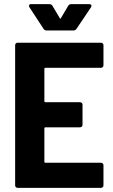

<svg xmlns="http://www.w3.org/2000/svg" viewBox="-20 -906 546 926"><path d="M349 -767 419 -871C424 -879 420 -886 411 -886H324C318 -886 312 -884 309 -878L274 -819C272 -815 270 -815 268 -819L233 -878C230 -884 224 -886 218 -886H129C123 -886 120 -883 120 -878C120 -876 120 -874 122 -871L190 -767C193 -762 198 -759 204 -759H335C341 -759 346 -762 349 -767ZM479 -591V-688C479 -695 474 -700 467 -700H65C58 -700 53 -695 53 -688V-12C53 -5 58 0 65 0H467C474 0 479 -5 479 -12V-109C479 -116 474 -121 467 -121H199C196 -121 194 -123 194 -126V-287C194 -290 196 -292 199 -292H366C373 -292 378 -297 378 -304V-401C378 -408 373 -413 366 -413H199C196 -413 194 -415 194 -418V-574C194 -577 196 -579 199 -579H467C474 -579 479 -584 479 -591Z"/></svg>

Font: Barlow Semi Condensed
Style: Bold
Weight: 700
Width: 4
Designer: Jeremy Tribby
Foundry: Tribby Type
Version: Version 1.422;hotconv 1.0.109;makeotfexe 2.5.65596